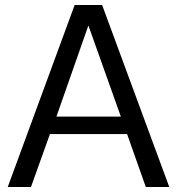

<svg xmlns="http://www.w3.org/2000/svg" viewBox="-20 -759 709 769"><path d="M489 -222H180L104 -10H11L279 -739H389L658 -10H564ZM464 -292 334 -657 206 -292Z"/></svg>

Font: Kakao Big Sans
Style: Regular
Weight: 400
Designer: Park Young-rak; Lee Sang-min; Kim Jung-jin; Min Bon; Park Min-gyu;
Foundry: Kakao Corporation
Version: Version 2.003